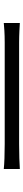

<svg xmlns="http://www.w3.org/2000/svg" viewBox="436 -904 127 1040"><g transform="rotate(-90 500.0 -384.5)"><path d="M104 -428V-341C134 -343 184 -345 239 -345C306 -345 718 -345 790 -345C835 -345 875 -342 895 -341V-428C874 -426 840 -423 789 -423C718 -423 305 -423 239 -423C182 -423 133 -425 104 -428Z"/></g></svg>

Font: Noto Sans HK DemiLight
Style: Regular
Weight: 350
Designer: Ryoko NISHIZUKA 西塚涼子 (kana, bopomofo & ideographs); Paul D. Hunt (Latin, Greek & Cyrillic); Sandoll Communications 산돌커뮤니
Foundry: Adobe
Version: Version 2.004;hotconv 1.0.118;makeotfexe 2.5.65603